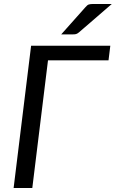

<svg xmlns="http://www.w3.org/2000/svg" viewBox="-20 -946 582 966"><path d="M526 -642.5H221.5L142.5 0H48.5L136.5 -716H535ZM542.5 -926 377 -783Q368.5 -776 362.2 -774.5Q356 -773 346 -773H288L410 -910Q419 -921 427 -923.5Q435 -926 450 -926Z"/></svg>

Font: Lato 2
Style: Italic
Weight: 400
Italic angle: -7°
Designer: Lukasz Dziedzic with Adam Twardoch and Botio Nikoltchev
Foundry: tyPoland Lukasz Dziedzic
Version: Version 2.015; 2015-08-06; http://www.latofonts.com/